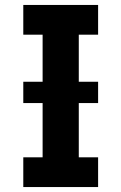

<svg xmlns="http://www.w3.org/2000/svg" viewBox="-20 -755 490 775"><path d="M74 0V-120H152V-615H74V-735H376V-615H298V-120H376V0ZM74 -339V-425H376V-339Z"/></svg>

Font: Iosevka Etoile Heavy
Style: Regular
Weight: 900
Designer: Belleve Invis
Foundry: Belleve Invis
Version: Version 22.1.2; ttfautohint (v1.8.4)